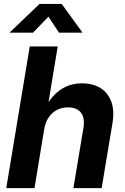

<svg xmlns="http://www.w3.org/2000/svg" viewBox="-20 -966 642 986"><path d="M206.5 -299.8 157.2 0H12.2L132.8 -727.5H276.4L221.2 -394H201.2Q224.1 -439.9 252.9 -471.9Q281.7 -503.9 318.4 -521Q355 -538.1 400.9 -538.1Q457 -538.1 495.8 -513.9Q534.7 -489.7 551.5 -444.1Q568.4 -398.4 557.6 -333.5L502 0H356.9L408.2 -307.6Q417 -359.4 396 -387Q375 -414.6 329.1 -414.6Q298.8 -414.6 273.4 -401.9Q248 -389.2 230.5 -363.8Q212.9 -338.4 206.5 -299.8ZM149.4 -798.3H29.8L30.3 -799.8L183.1 -945.8H296.9L402.8 -799.8L402.3 -798.3H282.7L229 -880.4Z"/></svg>

Font: Inter 24pt
Style: Bold Italic
Weight: 700
Italic angle: -9.3988°
Version: Version 4.001;git-66647c0bb